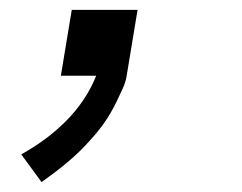

<svg xmlns="http://www.w3.org/2000/svg" viewBox="-20 -153 490 388"><path d="M64 215 23 159Q48 145 70.5 128.5Q93 112 113 92Q133 72 148.5 49Q164 26 174 1V0H103L125 -133H258L236 0Q234 13 228 26Q222 39 216 51.5Q210 64 203 76Q196 88 188 99Q180 110 170.5 121Q161 132 151 142.5Q141 153 130.5 162.5Q120 172 109 181Q98 190 86.5 198.5Q75 207 64 215Z"/></svg>

Font: Iosevka Custom Oblique
Style: Regular
Weight: 400
Italic angle: -9°
Designer: Belleve Invis
Foundry: Belleve Invis
Version: Version 27.0.1